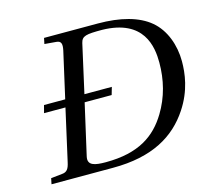

<svg xmlns="http://www.w3.org/2000/svg" viewBox="-100 -809 1010 927"><g transform="rotate(-15 404.5 -346.0)"><path d="M47 0H354C554 0 670 -72 742 -181C799 -267 809 -351 809 -411C809 -492 780 -572 723 -620C665 -669 575 -692 464 -692H195L189 -663L248 -658C271 -656 276 -642 269 -609L217 -379H111L101 -341H208L150 -83C143 -50 133 -37 109 -35L53 -29ZM246 -86 304 -341H439L450 -379H313L367 -620C375 -654 396 -657 476 -657C684 -653 702 -513 702 -433C702 -347 682 -265 637 -191C580 -97 494 -35 328 -35C273 -35 236 -42 246 -86Z"/></g></svg>

Font: Heuristica
Style: Italic
Weight: 400
Italic angle: -13°
Version: Version 1.0.1